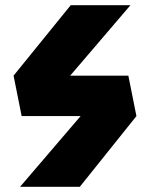

<svg xmlns="http://www.w3.org/2000/svg" viewBox="-20 -716 552 736"><path d="M472 -426 503 -271 286 0H57L289 -271H63L32 -426L251 -696H480L249 -426Z"/></svg>

Font: Fira Sans Black
Style: Italic
Weight: 900
Italic angle: -8°
Designer: Carrois Corporate & Edenspiekermann AG
Foundry: Carrois Corporate GbR & Edenspiekermann AG
Version: Version 4.203